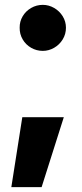

<svg xmlns="http://www.w3.org/2000/svg" viewBox="-20 -556 337 786"><path d="M150.4 210H26.4L71.3 -76.2H241.2ZM60.5 -442.4Q60.1 -467.8 72.8 -489.3Q85.4 -510.7 107.4 -523.4Q129.4 -536.1 155.3 -536.1Q179.7 -536.1 201.7 -523.4Q223.6 -510.7 236.8 -489.3Q250 -467.8 250 -442.4Q250 -416.5 236.8 -394.8Q223.6 -373 201.7 -360.4Q179.7 -347.7 155.3 -347.7Q129.4 -347.7 107.4 -360.4Q85.4 -373 72.8 -394.8Q60.1 -416.5 60.5 -442.4Z"/></svg>

Font: Pretendard Std Black
Style: Regular
Weight: 900
Designer: Base glyphs from Inter by Rasmus Andersson; Hangeul glyphs from Noto Sans CJK(Source Han Sans) by Jang Soo-young and Kan
Foundry: Kil Hyung-jin
Version: Version 1.309